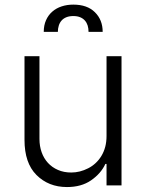

<svg xmlns="http://www.w3.org/2000/svg" viewBox="-20 -783 617 811"><path d="M83.5 -545.5H146.7V-196Q146.7 -165.8 155.9 -139.9Q165.1 -114 182.5 -95Q199.9 -76 224.8 -65.2Q249.6 -54.3 280.9 -54.3Q317.5 -54.3 352.3 -72.1Q369.3 -80.6 383.5 -93.8Q397.7 -106.9 408.2 -124.1Q418.7 -141.3 424.4 -162.5Q430 -183.6 430 -208.5V-545.5H493.3V0H430V-90.6H425.1Q406.6 -50.1 364.3 -21Q323.5 7.1 262.8 7.1Q185 7.1 133.9 -44Q83.5 -94.5 83.5 -192.1ZM164.8 -648.4Q164.8 -676.1 174.4 -697.6Q183.9 -719.1 200.8 -733.8Q217.7 -748.6 240.4 -756Q263.1 -763.5 289.8 -763.5Q348.4 -763.5 380.7 -731.5Q413.7 -699.2 413.7 -648.4H354Q354 -663 350.3 -675.1Q346.6 -687.1 338.6 -696.2Q330.6 -705.3 318.5 -710.2Q306.5 -715.2 289.8 -715.2Q272.4 -715.2 259.9 -710Q247.5 -704.9 239.7 -695.8Q231.9 -686.8 228.2 -674.5Q224.4 -662.3 224.4 -648.4Z"/></svg>

Font: Inter P Light
Style: Regular
Weight: 300
Designer: Rasmus Andersson
Foundry: rsms
Version: Version 3.018;git-588b23468